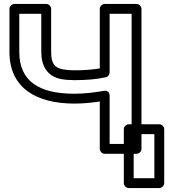

<svg xmlns="http://www.w3.org/2000/svg" viewBox="-20 -756 883 975"><path d="M357.7 -349C413.2 -349 469.6 -352.8 517.2 -363.6C528.8 -366.2 536.7 -377.1 536.7 -388V-686H648.4V-25H536.7V-270C536.7 -277.4 533.9 -299.1 507.5 -294.6C461.6 -286.8 410 -280 357.7 -280C179.1 -280 78 -343 78 -492V-686H189.7V-492C189.7 -421.1 220 -367.6 291 -354.4C310.9 -350.7 333.1 -349 357.7 -349ZM357.7 -399C335.4 -399 316.2 -400.6 300.1 -403.6C256 -411.8 239.7 -434.8 239.7 -492V-711C239.7 -721.7 229.8 -736 214.7 -736H53C42.3 -736 28 -726.1 28 -711V-492C28 -306.5 167.9 -230 357.7 -230C403.2 -230 444.8 -234.4 486.7 -240.7V0C486.7 10.7 496.6 25 511.7 25H673.4C684.1 25 698.4 15.1 698.4 0V-711C698.4 -721.7 688.5 -736 673.4 -736H511.7C501 -736 486.7 -726.1 486.7 -711V-408.5C448.5 -401.9 402.9 -399 357.7 -399ZM763.9 149H658.8V-75H763.9ZM788.9 199C799.6 199 813.9 189.1 813.9 174V-100C813.9 -110.7 804 -125 788.9 -125H633.8C623.1 -125 608.8 -115.1 608.8 -100V174C608.8 184.7 618.7 199 633.8 199Z"/></svg>

Font: Asimov
Style: WidOu
Weight: 500
Designer: Google
Version: Version 2.000980; 2014